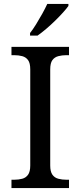

<svg xmlns="http://www.w3.org/2000/svg" viewBox="-20 -951 407 971"><path d="M38 0V-42H51Q74 -42 92.5 -47Q111 -52 122 -67.5Q133 -83 133 -114V-600Q133 -632 122 -647Q111 -662 92.5 -667Q74 -672 51 -672H38V-714H329V-672H316Q294 -672 275 -667Q256 -662 245 -647Q234 -632 234 -600V-114Q234 -83 245 -67.5Q256 -52 275 -47Q294 -42 316 -42H329V0ZM132 -784Q147 -803 163 -829Q179 -855 194 -882Q209 -909 219 -931H326V-921Q317 -908 299 -888Q281 -868 258.5 -846Q236 -824 213 -804.5Q190 -785 170 -771H132Z"/></svg>

Font: Noto Serif Tibetan
Style: Regular
Weight: 400
Designer: Monotype Design Team
Foundry: Monotype Imaging Inc.
Version: Version 2.103